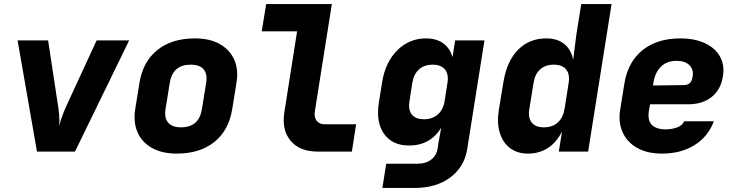

<svg xmlns="http://www.w3.org/2000/svg" viewBox="-20 -750 3640 950"><path d="M163 0 67 -550H218L265 -241Q270 -213 272.5 -183Q275 -153 273 -127Q279 -153 290.5 -183Q302 -213 315 -240L458 -550H619L351 0Z M854 10Q782 10 732 -18Q682 -46 660.5 -95.5Q639 -145 649 -210L670 -340Q687 -445 758.5 -502.5Q830 -560 945 -560Q1018 -560 1067.5 -532Q1117 -504 1139 -454.5Q1161 -405 1150 -340L1129 -210Q1112 -105 1040.5 -47.5Q969 10 854 10ZM875 -120Q965 -120 979 -210L1000 -340Q1007 -384 987.5 -407Q968 -430 924 -430Q834 -430 820 -340L799 -210Q792 -167 812 -143.5Q832 -120 875 -120Z M1551 0Q1463 0 1418 -53.5Q1373 -107 1387 -195L1450 -595H1275L1297 -730H1622L1538 -200Q1533 -171 1546.5 -153Q1560 -135 1587 -135H1742L1721 0Z M1872 180 1891 60H2046Q2088 60 2114.5 39Q2141 18 2146 -19L2149 -40L2163 -118Q2109 -30 2004 -30Q1921 -30 1880 -88Q1839 -146 1855 -245L1871 -345Q1887 -443 1946 -501.5Q2005 -560 2088 -560Q2139 -560 2172.5 -536Q2206 -512 2219 -467L2232 -550H2377L2292 -14Q2278 76 2208 128Q2138 180 2032 180ZM2078 -160Q2119 -160 2146 -183.5Q2173 -207 2180 -250L2194 -340Q2201 -383 2181.5 -406.5Q2162 -430 2121 -430Q2079 -430 2053 -406.5Q2027 -383 2020 -340L2006 -250Q1999 -207 2017.5 -183.5Q2036 -160 2078 -160Z M2592 10Q2540 10 2504 -17Q2468 -44 2453 -92.5Q2438 -141 2448 -205L2471 -345Q2488 -448 2543.5 -504Q2599 -560 2683 -560Q2738 -560 2772 -532.5Q2806 -505 2816 -454L2832 -580L2856 -730H3006L2890 0H2745L2761 -100Q2735 -47 2692 -18.5Q2649 10 2592 10ZM2671 -120Q2714 -120 2740.5 -144.5Q2767 -169 2774 -215L2793 -335Q2801 -381 2782 -405.5Q2763 -430 2720 -430Q2679 -430 2653 -407Q2627 -384 2620 -340L2599 -210Q2592 -167 2611 -143.5Q2630 -120 2671 -120Z M3255 10Q3183 10 3133 -18Q3083 -46 3060.5 -96Q3038 -146 3049 -210L3070 -340Q3088 -445 3160 -502.5Q3232 -560 3346 -560Q3417 -560 3467.5 -536.5Q3518 -513 3542 -471Q3566 -429 3557 -373Q3547 -307 3501.5 -270.5Q3456 -234 3385 -234H3197L3192 -210Q3182 -158 3203.5 -134Q3225 -110 3274 -110Q3306 -110 3331.5 -120Q3357 -130 3365 -150H3512Q3484 -74 3416.5 -32Q3349 10 3255 10ZM3211 -327 3364 -329Q3381 -329 3392 -338Q3403 -347 3407 -371Q3413 -406 3391 -427.5Q3369 -449 3328 -449Q3279 -449 3250 -420Q3221 -391 3213 -340Z"/></svg>

Font: JetBrains Mono NL ExtraBold
Style: Italic
Weight: 800
Italic angle: -9°
Monospace: yes
Designer: Philipp Nurullin, Konstantin Bulenkov
Foundry: JetBrains
Version: Version 2.305; ttfautohint (v1.8.4.7-5d5b)